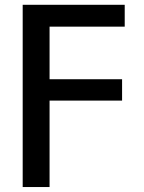

<svg xmlns="http://www.w3.org/2000/svg" viewBox="-20 -542 585 781"><path d="M72.3 -522.5H487.3V-433.6H181.6V-219.7H476.6V-132.8H181.6V218.8H72.3Z"/></svg>

Font: Gen Shin Gothic Medium
Style: Regular
Weight: 500
Designer: [Source Han Sans]
Ryoko NISHIZUKA  (kana & ideographs); Paul D. Hunt (Latin, Greek & Cyrillic); Wenlong ZHANG  (bopomofo
Version: Version 1.002.20150607